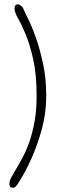

<svg xmlns="http://www.w3.org/2000/svg" viewBox="-20 -858 283 897"><path d="M24 0ZM91 -813Q95 -802 112 -768.5Q129 -735 147.5 -682.5Q166 -630 181 -561Q196 -492 196 -410Q196 -328 175 -253Q154 -178 128 -120Q98 -52 60 5.9Q60 4.9 55 11.9Q50 18.9 39 18.9Q30 18.9 27 13.9Q24 8.9 24 0Q24 -13 33.5 -30.5Q43 -48 57 -71.5Q71 -95 87.5 -126Q104 -157 118 -197.5Q132 -238 141.5 -290.5Q151 -343 151 -408Q151 -512 135 -582Q119 -652 99.5 -698.5Q80 -745 64 -772.5Q48 -800 48 -819Q48 -829 52.5 -833.5Q57 -838 62 -838Q70 -838 78.5 -831Q87 -824 91 -813Z"/></svg>

Font: Life Savers
Style: Regular
Weight: 400
Version: Version 2.001; ttfautohint (v0.93) -l 8 -r 50 -G 200 -x 14 -